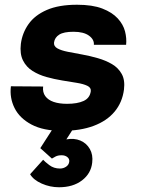

<svg xmlns="http://www.w3.org/2000/svg" viewBox="-20 -540 594 810"><path d="M242 12Q163 12 113 -14.5Q63 -41 41.5 -84Q20 -127 26 -176L162 -175Q159 -151 171 -134.5Q183 -118 206.5 -110Q230 -102 263 -102Q306 -102 332.5 -114Q359 -126 363 -155Q365 -170 348.5 -178Q332 -186 304 -190.5Q276 -195 242.5 -200.5Q209 -206 176.5 -215Q144 -224 117.5 -240.5Q91 -257 77 -285Q63 -313 68 -355Q74 -401 100.5 -438.5Q127 -476 177.5 -498Q228 -520 305 -520Q370 -520 411.5 -504Q453 -488 476.5 -462.5Q500 -437 507.5 -407.5Q515 -378 512 -351H376Q378 -373 355.5 -389.5Q333 -406 290 -406Q249 -406 230 -394Q211 -382 208 -361Q206 -345 222 -336Q238 -327 266 -321.5Q294 -316 327 -310Q360 -304 393 -294.5Q426 -285 452.5 -269.5Q479 -254 493.5 -228Q508 -202 503 -162Q496 -108 463.5 -69Q431 -30 375 -9Q319 12 242 12ZM229 250Q191 250 156 234.5Q121 219 107 195L162 134Q169 142 188 156.5Q207 171 233 171Q247 171 258.5 163.5Q270 156 272 143Q274 131 264.5 123Q255 115 240 115Q224 115 214 120.5Q204 126 199 129L150 85L206 -2H292L260 48Q293 42 319 53Q345 64 359 88.5Q373 113 369 146Q364 192 326 221Q288 250 229 250Z"/></svg>

Font: Inclusive Sans
Style: Bold Italic
Weight: 700
Italic angle: -7°
Designer: Olivia King
Foundry: Olivia King
Version: Version 2.004